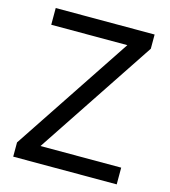

<svg xmlns="http://www.w3.org/2000/svg" viewBox="-107 -800 786 887"><g transform="rotate(15 286.0 -357.0)"><path d="M533 0H38V-68L414 -634H50V-714H523V-646L147 -80H533Z"/></g></svg>

Font: Noto Sans Meetei Mayek
Style: Regular
Weight: 400
Designer: Monotype Design Team and Neelakash Kshetrimayum
Foundry: Monotype Imaging Inc.
Version: Version 2.002